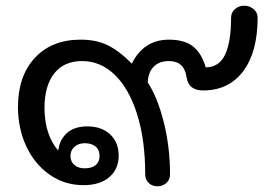

<svg xmlns="http://www.w3.org/2000/svg" viewBox="-20 -639 954 673"><path d="M489 -28Q489 -149 460.5 -239Q432 -329 382 -377Q332 -425 268 -425Q204 -425 170 -381.5Q136 -338 136 -261Q136 -168 184 -111Q189 -150 215 -173Q241 -196 286 -196Q336 -196 366 -168Q396 -140 396 -94Q396 -46 363 -18Q330 10 273 10Q206 10 153.5 -27Q101 -64 72 -126.5Q43 -189 43 -264Q43 -372 102 -436Q161 -500 263 -500Q319 -500 359.5 -479.5Q400 -459 442 -416Q484 -500 572 -500Q627 -500 657 -476Q687 -452 701 -403Q748 -403 769 -447.5Q790 -492 790 -577Q790 -595 803.5 -607Q817 -619 836 -619Q855 -619 869 -607Q883 -595 883 -577Q883 -457 832.5 -389.5Q782 -322 692 -322Q641 -322 634 -368Q626 -425 572 -425Q538 -425 518.5 -405Q499 -385 498 -350Q532 -298 554 -211Q576 -124 576 -27Q576 -9 563 2.5Q550 14 532 14Q513 14 501 2Q489 -10 489 -28ZM329 -92Q329 -114 315 -125.5Q301 -137 277 -137Q255 -137 241 -124.5Q227 -112 227 -92Q227 -73 240.5 -61Q254 -49 277 -49Q302 -49 315.5 -60.5Q329 -72 329 -92Z"/></svg>

Font: Kodchasan Medium
Style: Regular
Weight: 500
Designer: Katatrad Aksorn Co.,Ltd.
Foundry: Cadson Demak Co.,Ltd.
Version: Version 1.000; ttfautohint (v1.6)